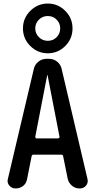

<svg xmlns="http://www.w3.org/2000/svg" viewBox="-20 -1062 540 1082"><path d="M199.2 -852.5Q219.7 -832 249.5 -832Q279.3 -832 299.3 -852.5Q319.3 -873 319.3 -901.9Q319.3 -930.7 299.3 -951.2Q279.3 -971.7 249.5 -971.7Q219.7 -971.7 199.2 -951.2Q178.7 -930.7 178.7 -901.9Q178.7 -873 199.2 -852.5ZM150.9 -1001Q192.4 -1042 249.5 -1042Q306.6 -1042 347.7 -1001Q388.7 -960 388.7 -901.9Q388.7 -843.8 347.7 -802.7Q306.6 -761.7 249.5 -761.7Q192.4 -761.7 150.9 -802.7Q109.4 -843.8 109.4 -901.9Q109.4 -960 150.9 -1001ZM246.1 -638.7 178.7 -291Q178.7 -288.1 180.7 -285.2Q182.6 -282.2 185.5 -282.2H307.6Q310.5 -282.2 313.5 -285.2Q316.4 -288.1 315.4 -291L248 -638.7Q248 -639.6 247.1 -639.6Q246.1 -639.6 246.1 -638.7ZM67.4 0Q45.9 0 32.2 -16.6Q18.6 -33.2 24.4 -53.7L170.9 -674.8Q176.8 -699.2 196.8 -714.8Q216.8 -730.5 241.2 -730.5H256.8Q282.2 -730.5 301.8 -714.8Q321.3 -699.2 327.1 -674.8L472.7 -54.7Q478.5 -33.2 465.3 -16.6Q452.1 0 429.7 0H427.7Q403.3 0 384.8 -16.1Q366.2 -32.2 361.3 -55.7L335.9 -181.6Q335 -189.5 326.2 -190.4H168Q160.2 -190.4 158.2 -181.6L132.8 -53.7Q128.9 -29.3 110.8 -14.6Q92.8 0 67.4 0Z"/></svg>

Font: Rounded Mgen+ 1m medium
Style: Regular
Weight: 500
Designer: [Source Han Sans]
Ryoko NISHIZUKA  (kana & ideographs); Paul D. Hunt (Latin, Greek & Cyrillic); Wenlong ZHANG  (bopomofo
Version: Version 1.059.20150602